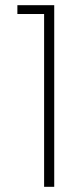

<svg xmlns="http://www.w3.org/2000/svg" viewBox="-20 -720 320 740"><path d="M150 -666H47V-700H189V0H150Z"/></svg>

Font: Albert Sans ExtraLight
Style: Regular
Weight: 250
Designer: Andreas Rasmussen
Foundry: a.Foundry
Version: Version 1.025